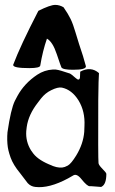

<svg xmlns="http://www.w3.org/2000/svg" viewBox="-20 -775 474 789"><path d="M145.5 -505.9Q144.5 -495.1 100.6 -495.1Q34.2 -495.1 34.2 -507.8V-508.8Q63.5 -586.9 137.7 -730.5Q186.5 -754.9 207 -754.9Q224.6 -754.9 241.2 -745.1Q260.7 -716.8 270.5 -696.3Q280.3 -675.8 290 -642.6Q299.8 -609.4 304.7 -594.7Q323.2 -541 333 -502.9V-502Q333 -488.3 280.3 -488.3Q238.3 -488.3 232.4 -498Q230.5 -501 213.4 -552.2Q196.3 -603.5 172.9 -616.2Q155.3 -565.4 145.5 -505.9ZM234.4 -415Q275.4 -406.2 302.7 -362.3Q330.1 -317.4 327.1 -257.8L326.2 -233.4Q322.3 -183.6 293 -135.7Q272.5 -102.5 258.8 -94.7L246.1 -88.9Q226.6 -82 197.3 -92.8L193.4 -94.7Q139.6 -115.2 117.2 -143.6Q112.3 -149.4 107.4 -157.2Q85 -193.4 87.9 -236.3Q88.9 -244.1 89.8 -252.9Q96.7 -303.7 135.7 -353.5Q140.6 -360.4 148.4 -370.1Q166 -392.6 190.4 -404.3Q217.8 -418 234.4 -415ZM309.6 -480.5Q309.6 -480.5 308.6 -456.1Q305.7 -440.4 290 -455.1Q272.5 -470.7 267.6 -472.7Q219.7 -488.3 219.7 -487.3Q209 -490.2 197.3 -489.3Q162.1 -487.3 132.8 -467.8Q80.1 -432.6 51.8 -380.9L41 -360.4Q24.4 -326.2 10.7 -231.4Q9.8 -224.6 9.8 -215.8Q8.8 -181.6 14.6 -157.2Q17.6 -144.5 23.4 -127.9Q34.2 -97.7 62.5 -63.5L93.8 -22.5Q106.4 -8.8 125 -6.8Q181.6 0 259.8 -42Q272.5 -48.8 280.3 -53.7Q294.9 -63.5 314.5 -39.1Q337.9 -9.8 348.6 -9.8Q351.6 -9.8 355.5 -9.8L395.5 -6.8L397.5 -7.8Q417 -17.6 417 -60.5Q417 -65.4 396.5 -85.9Q384.8 -98.6 384.8 -105.5Q382.8 -125 383.8 -364.3Q384.8 -455.1 386.7 -474.6Q353.5 -503.9 309.6 -480.5Z"/></svg>

Font: LPEducational
Style: Medium
Weight: 500
Designer: Based on Essays1743, by John Stracke, which says:

Based on the typeface in a 1743 English translation of the essays of 
Version: Version 001.204